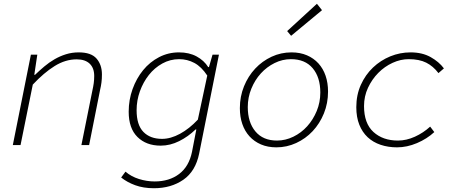

<svg xmlns="http://www.w3.org/2000/svg" viewBox="-20 -770 2440 1019"><path d="M48 0 144 -480H178L162 -373H166Q190 -396 215.5 -417.5Q241 -439 269.5 -455.5Q298 -472 330 -482Q362 -492 398 -492Q464 -492 492.5 -459Q521 -426 521 -375Q521 -352 518.5 -332.5Q516 -313 511 -292L453 0H412L470 -288Q475 -310 477.5 -328.5Q480 -347 480 -367Q480 -409 456 -432Q432 -455 387 -455Q327 -455 270 -419.5Q213 -384 154 -321L89 0Z M797 229Q741 229 697.5 213Q654 197 623 172L646 141Q676 167 717.5 180Q759 193 801 193Q878 193 930.5 153.5Q983 114 999 36L1022 -83H1018Q979 -45 931 -21Q883 3 833 3Q756 3 709.5 -43Q663 -89 663 -177Q663 -240 683.5 -297Q704 -354 739.5 -397.5Q775 -441 824 -466.5Q873 -492 930 -492Q984 -492 1023.5 -470.5Q1063 -449 1085 -414H1089L1108 -480H1142L1037 45Q1018 139 953 184Q888 229 797 229ZM840 -33Q886 -33 935.5 -60Q985 -87 1030 -135L1080 -369Q1049 -416 1011.5 -436Q974 -456 931 -456Q883 -456 841.5 -433Q800 -410 770 -372Q740 -334 722.5 -285.5Q705 -237 705 -185Q705 -107 741 -70Q777 -33 840 -33Z M1447 12Q1401 12 1365 -3.5Q1329 -19 1304 -46.5Q1279 -74 1266 -112Q1253 -150 1253 -196Q1253 -258 1275 -312Q1297 -366 1334.5 -406Q1372 -446 1421.5 -469Q1471 -492 1527 -492Q1573 -492 1609 -476.5Q1645 -461 1670 -433.5Q1695 -406 1708 -368Q1721 -330 1721 -284Q1721 -222 1699 -168Q1677 -114 1639.5 -74Q1602 -34 1552 -11Q1502 12 1447 12ZM1450 -24Q1495 -24 1537 -44.5Q1579 -65 1610.5 -100Q1642 -135 1661 -181Q1680 -227 1680 -279Q1680 -360 1639.5 -408Q1599 -456 1524 -456Q1479 -456 1437.5 -435.5Q1396 -415 1364.5 -380.5Q1333 -346 1314 -299.5Q1295 -253 1295 -202Q1295 -121 1335.5 -72.5Q1376 -24 1450 -24ZM1525 -580 1504 -605 1662 -750 1689 -716Z M2087 12Q2040 12 2000 -1.5Q1960 -15 1931.5 -41.5Q1903 -68 1887 -108Q1871 -148 1871 -201Q1871 -266 1895 -319.5Q1919 -373 1959.5 -411.5Q2000 -450 2051.5 -471Q2103 -492 2159 -492Q2221 -492 2265.5 -467Q2310 -442 2336 -407L2307 -382Q2279 -419 2242 -437.5Q2205 -456 2149 -456Q2106 -456 2063.5 -436.5Q2021 -417 1987.5 -383Q1954 -349 1933 -304Q1912 -259 1912 -207Q1912 -115 1962 -69.5Q2012 -24 2092 -24Q2137 -24 2182 -44.5Q2227 -65 2263 -98L2285 -69Q2246 -33 2193 -10.5Q2140 12 2087 12Z"/></svg>

Font: Source Code Pro Light
Style: Italic
Weight: 300
Italic angle: -11°
Monospace: yes
Designer: Paul D. Hunt, Teo Tuominen
Foundry: Adobe Systems Incorporated
Version: Version 1.050;PS 1.000;hotconv 16.6.51;makeotf.lib2.5.65220